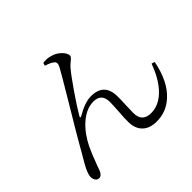

<svg xmlns="http://www.w3.org/2000/svg" viewBox="-179 -998 1259 1259"><g transform="rotate(-45 450.5 -368.0)"><path d="M616 32Q551 32 517 -1Q480 -35 480 -101Q479 -130 484 -190Q488 -248 488 -276Q488 -355 413 -355Q346 -355 281 -297Q224 -245 185 -165Q163 -118 134 -40Q126 -16 122 -6Q108 28 84 28Q70 28 60 15Q50 2 50 -18Q50 -39 70 -81Q83 -107 123 -174Q135 -195 141 -206Q183 -280 293 -463Q397 -637 415 -671Q433 -705 412 -719Q397 -732 354 -746L360 -766Q397 -772 429 -761Q463 -753 490.5 -726.5Q518 -700 518 -676Q518 -665 497 -648.5Q476 -632 465 -619Q433 -582 372 -493.5Q311 -405 280 -351Q276 -345 279 -342Q282 -339 288 -343Q369 -391 426 -391Q547 -391 549 -269Q550 -243 547 -184Q545 -137 545 -116Q545 -33 628 -33Q705 -33 769 -103Q822 -161 859 -261L881 -254Q851 -102 770 -29Q704 32 616 32Z"/></g></svg>

Font: Cactus Classical Serif
Style: Regular
Weight: 400
Designer: Henry Chan (via Glyphwiki)、田海東、宇文滿月
Foundry: Moonlit Owen
Version: Version 1.000